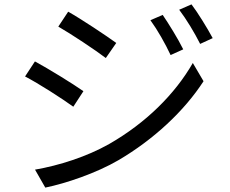

<svg xmlns="http://www.w3.org/2000/svg" viewBox="-20 -814 1040 869"><path d="M716.3 -746.5 660.8 -722.5C693.7 -677.3 727.4 -617.5 752.1 -564.9L809.3 -590.6C786.1 -638.1 741.4 -710 716.3 -746.5ZM846.7 -794.2 791 -769.9C824.5 -725.5 859.4 -667.8 885.9 -615.3L942.7 -641.4C918.1 -687.4 873.6 -759.2 846.7 -794.2ZM288.6 -761.1 243.9 -693.6C302.3 -660.1 411.1 -587.8 458.9 -551.4L506.2 -619.6C462.6 -651.3 347.7 -728 288.6 -761.1ZM138.5 -46.2 185 35.1C277.7 16.2 415.6 -30.3 516.3 -89.1C676.2 -182.9 814.4 -312.2 901.2 -446.4L852.7 -528.9C771.9 -387.9 640.1 -257.3 474.2 -162.3C372.8 -105 248.5 -65.2 138.5 -46.2ZM138.1 -536 93.4 -467.9C154.1 -436.6 262.4 -366.9 311.8 -331L357.5 -401.2C314.3 -432.2 197.3 -504.1 138.1 -536Z"/></svg>

Font: Source Han Sans JP VF
Style: Regular
Weight: 250
Designer: Ryoko NISHIZUKA 西塚涼子 (kana, bopomofo & ideographs); Paul D. Hunt (Latin, Greek & Cyrillic); Sandoll Communications 산돌커뮤니
Foundry: Adobe
Version: Version 2.004;hotconv 1.0.118;makeotfexe 2.5.65603